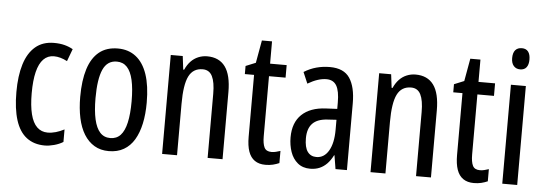

<svg xmlns="http://www.w3.org/2000/svg" viewBox="-49 -883 2947 1038"><g transform="rotate(5 1424.5 -364.5)"><path d="M221 10Q162 10 122 -20.5Q82 -51 62.5 -112.5Q43 -174 43 -265Q43 -353 62.5 -416Q82 -479 122 -513Q162 -547 223 -547Q255 -547 280 -540.5Q305 -534 326 -522L301 -455Q282 -465 264 -470Q246 -475 229 -475Q195 -475 172 -451.5Q149 -428 137.5 -381.5Q126 -335 126 -266Q126 -198 137.5 -152Q149 -106 172.5 -83.5Q196 -61 230 -61Q252 -61 274.5 -67.5Q297 -74 320 -86V-18Q299 -5 271.5 2.5Q244 10 221 10Z M750 -269Q750 -206 739 -155Q728 -104 706 -67Q684 -30 649.5 -10Q615 10 568 10Q523 10 489.5 -10Q456 -30 433.5 -66.5Q411 -103 400 -154.5Q389 -206 389 -269Q389 -358 408.5 -420Q428 -482 468 -514.5Q508 -547 570 -547Q627 -547 667.5 -515.5Q708 -484 729 -422.5Q750 -361 750 -269ZM472 -269Q472 -201 482.5 -154.5Q493 -108 514.5 -84.5Q536 -61 570 -61Q604 -61 625.5 -84Q647 -107 657.5 -153.5Q668 -200 668 -269Q668 -338 657.5 -384Q647 -430 625.5 -453Q604 -476 570 -476Q518 -476 495 -424.5Q472 -373 472 -269Z M1054 -547Q1119 -547 1152 -502Q1185 -457 1185 -364V0H1104V-348Q1104 -411 1088 -443Q1072 -475 1036 -475Q984 -475 961 -429Q938 -383 938 -279V0H857V-537H922L931 -464H936Q948 -491 965.5 -509.5Q983 -528 1006 -537.5Q1029 -547 1054 -547Z M1445 -62Q1457 -62 1469 -65Q1481 -68 1493 -72V-6Q1477 1 1459 5.5Q1441 10 1418 10Q1383 10 1360 -6Q1337 -22 1326 -53.5Q1315 -85 1315 -133V-469H1265V-513L1319 -535L1341 -658H1396V-537H1486V-469H1396V-143Q1396 -103 1406 -82.5Q1416 -62 1445 -62Z M1720 -547Q1796 -547 1828 -499Q1860 -451 1860 -362V0H1798L1786 -74H1784Q1770 -46 1752 -27.5Q1734 -9 1711.5 0.5Q1689 10 1661 10Q1620 10 1593 -12.5Q1566 -35 1553.5 -71.5Q1541 -108 1541 -150Q1541 -230 1587 -274Q1633 -318 1718 -322L1779 -325V-360Q1779 -422 1762 -451Q1745 -480 1707 -480Q1685 -480 1660 -472Q1635 -464 1606 -447L1580 -508Q1612 -528 1647 -537.5Q1682 -547 1720 -547ZM1732 -263Q1677 -260 1650.5 -232.5Q1624 -205 1624 -152Q1624 -103 1641 -79.5Q1658 -56 1689 -56Q1731 -56 1755.5 -97.5Q1780 -139 1780 -212V-266Z M2185 -547Q2250 -547 2283 -502Q2316 -457 2316 -364V0H2235V-348Q2235 -411 2219 -443Q2203 -475 2167 -475Q2115 -475 2092 -429Q2069 -383 2069 -279V0H1988V-537H2053L2062 -464H2067Q2079 -491 2096.5 -509.5Q2114 -528 2137 -537.5Q2160 -547 2185 -547Z M2576 -62Q2588 -62 2600 -65Q2612 -68 2624 -72V-6Q2608 1 2590 5.5Q2572 10 2549 10Q2514 10 2491 -6Q2468 -22 2457 -53.5Q2446 -85 2446 -133V-469H2396V-513L2450 -535L2472 -658H2527V-537H2617V-469H2527V-143Q2527 -103 2537 -82.5Q2547 -62 2576 -62Z M2784 -537V0H2703V-537ZM2745 -739Q2768 -739 2779.5 -724Q2791 -709 2791 -681Q2791 -654 2779.5 -639Q2768 -624 2745 -624Q2723 -624 2710 -639Q2697 -654 2697 -681Q2697 -710 2709.5 -724.5Q2722 -739 2745 -739Z"/></g></svg>

Font: Noto Sans ExtraCondensed
Style: Regular
Weight: 400
Width: 2
Designer: Monotype Design Team
Foundry: Monotype Imaging Inc.
Version: Version 2.013